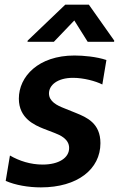

<svg xmlns="http://www.w3.org/2000/svg" viewBox="-20 -789 507 819"><path d="M209.9 -610.8 296.9 -701.7 354 -610.8H466.6L467.3 -615.8L359 -769.2H258.5L98 -615.8L97.3 -610.8ZM154.5 10.3C310.4 10.3 408.4 -67.1 408.4 -178.3C408.4 -263.5 350.1 -288.4 302.9 -307.5L251.8 -328.1C224.8 -338.8 188.9 -355.5 188.9 -390.6C188.9 -425.4 224.4 -457 291.5 -457C336.3 -457 388.1 -443.2 416.5 -428.6L433.9 -533C391.7 -547.2 335.6 -552.2 297.6 -552.2C143.8 -552.2 60.4 -462.7 60.4 -368.3C60.4 -283.4 128.9 -255 165.5 -240.1L215.2 -220.9C235.8 -212.7 274.9 -196.4 274.9 -157.7C274.9 -115.8 231.2 -87 161.9 -87C110.8 -87 62.5 -102.3 22.4 -125.7L4.3 -17.4C45.1 0.7 101.6 10.3 154.5 10.3Z"/></svg>

Font: TID UI Semi Bold
Style: Italic
Weight: 600
Italic angle: -9.39999°
Designer: The TID Project Authors
Foundry: Bakken & Bæck
Version: Version 1.001;hotconv 1.0.109;makeotfexe 2.5.65596